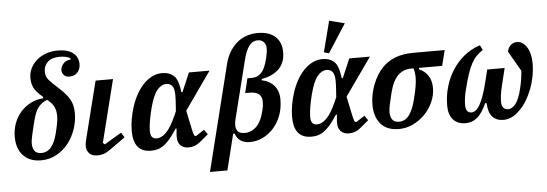

<svg xmlns="http://www.w3.org/2000/svg" viewBox="-58 -988 3910 1373"><g transform="rotate(-5 1897.0 -301.5)"><path d="M202 12Q121 12 75 -37Q29 -86 29 -172Q29 -221 45 -266Q61 -311 91 -346Q121 -381 162.5 -403Q204 -425 255 -429L257 -438L250 -444Q206 -481 191.5 -512Q177 -543 177 -582Q177 -617 192.5 -649.5Q208 -682 236 -706.5Q264 -731 303 -745.5Q342 -760 388 -760Q460 -760 498 -730Q536 -700 536 -649Q536 -616 515.5 -591.5Q495 -567 457 -567Q430 -567 416.5 -582Q403 -597 403 -618Q403 -641 421.5 -663Q440 -685 475 -688V-697Q464 -705 443 -709.5Q422 -714 398 -714Q341 -714 312.5 -686.5Q284 -659 284 -620Q284 -606 286 -595.5Q288 -585 293.5 -574.5Q299 -564 309 -552.5Q319 -541 335 -526L371 -493Q399 -467 418.5 -445Q438 -423 450 -400.5Q462 -378 467 -354.5Q472 -331 472 -303Q472 -244 452.5 -187.5Q433 -131 398 -87Q363 -43 313 -15.5Q263 12 202 12ZM209 -40Q253 -40 281 -75.5Q309 -111 324 -174Q331 -202 335 -221.5Q339 -241 341 -254.5Q343 -268 343.5 -277.5Q344 -287 344 -296Q344 -331 332.5 -357Q321 -383 289 -410L283 -415Q261 -407 245 -395Q229 -383 216.5 -366Q204 -349 195 -325.5Q186 -302 178 -271Q167 -228 161 -201Q155 -174 151.5 -157.5Q148 -141 147 -131Q146 -121 146 -113Q146 -82 160 -61Q174 -40 209 -40Z M811 -100 703 -23Q674 -2 653 5Q632 12 608 12Q568 12 548.5 -9Q529 -30 529 -61Q529 -73 531.5 -87.5Q534 -102 538 -116L640 -522H765L653 -74L666 -62L789 -135Z M1267 -251 1294 -122Q1296 -110 1300 -95.5Q1304 -81 1308 -70L1320 -64L1382 -104L1406 -70L1355 -27Q1328 -4 1306.5 4Q1285 12 1261 12Q1225 12 1204 -9Q1183 -30 1183 -65Q1183 -75 1183 -85Q1183 -95 1185 -108L1187 -130H1180L1168 -112Q1144 -76 1122.5 -52Q1101 -28 1080 -13.5Q1059 1 1037.5 6.5Q1016 12 992 12Q866 12 866 -140Q866 -182 874 -227.5Q882 -273 896.5 -317Q911 -361 933 -400.5Q955 -440 983 -469.5Q1011 -499 1045 -516.5Q1079 -534 1119 -534Q1168 -534 1198.5 -508Q1229 -482 1239 -418L1244 -386H1252L1310 -522H1458ZM1041 -72Q1073 -72 1107.5 -105.5Q1142 -139 1179 -222L1193 -254L1196 -298Q1199 -337 1199 -369Q1199 -416 1183.5 -435Q1168 -454 1142 -454Q1105 -454 1075 -417.5Q1045 -381 1022 -293Q1011 -251 1003 -206.5Q995 -162 995 -130Q995 -99 1006.5 -85.5Q1018 -72 1041 -72Z M1723 -444H1758Q1795 -444 1823 -472.5Q1851 -501 1869 -576Q1879 -617 1879 -645Q1879 -674 1863 -691Q1847 -708 1820 -708Q1782 -708 1757.5 -675Q1733 -642 1716 -573L1613 -161Q1600 -110 1614 -83Q1628 -56 1670 -56Q1717 -56 1753.5 -90.5Q1790 -125 1809 -203Q1814 -222 1816 -237Q1818 -252 1818 -268Q1818 -303 1796.5 -321.5Q1775 -340 1731 -340H1698ZM1587 -559Q1610 -651 1672 -705.5Q1734 -760 1825 -760Q1906 -760 1950 -719.5Q1994 -679 1994 -608Q1994 -533 1949.5 -488.5Q1905 -444 1825 -430L1823 -421Q1879 -410 1912 -372Q1945 -334 1945 -273Q1945 -208 1924.5 -155.5Q1904 -103 1870 -66Q1836 -29 1792.5 -8.5Q1749 12 1703 12Q1620 12 1598 -58H1587L1523 200H1398Z M2418 -251 2445 -122Q2447 -110 2451 -95.5Q2455 -81 2459 -70L2471 -64L2533 -104L2557 -70L2506 -27Q2479 -4 2457.5 4Q2436 12 2412 12Q2376 12 2355 -9Q2334 -30 2334 -65Q2334 -75 2334 -85Q2334 -95 2336 -108L2338 -130H2331L2319 -112Q2295 -76 2273.5 -52Q2252 -28 2231 -13.5Q2210 1 2188.5 6.5Q2167 12 2143 12Q2017 12 2017 -140Q2017 -182 2025 -227.5Q2033 -273 2047.5 -317Q2062 -361 2084 -400.5Q2106 -440 2134 -469.5Q2162 -499 2196 -516.5Q2230 -534 2270 -534Q2319 -534 2349.5 -508Q2380 -482 2390 -418L2395 -386H2403L2461 -522H2609ZM2192 -72Q2224 -72 2258.5 -105.5Q2293 -139 2330 -222L2344 -254L2347 -298Q2350 -337 2350 -369Q2350 -416 2334.5 -435Q2319 -454 2293 -454Q2256 -454 2226 -417.5Q2196 -381 2173 -293Q2162 -251 2154 -206.5Q2146 -162 2146 -130Q2146 -99 2157.5 -85.5Q2169 -72 2192 -72ZM2341 -803 2451 -775 2320 -571 2284 -581Z M2952 -411 2951 -401Q2993 -383 3016 -347Q3039 -311 3039 -260Q3039 -208 3017 -159Q2995 -110 2958 -72Q2921 -34 2872.5 -11Q2824 12 2771 12Q2685 12 2641 -39.5Q2597 -91 2597 -178Q2597 -214 2604.5 -251Q2612 -288 2625.5 -322.5Q2639 -357 2657.5 -387.5Q2676 -418 2699 -441Q2739 -481 2793.5 -501.5Q2848 -522 2923 -522H3146L3118 -411ZM2777 -40Q2821 -40 2849.5 -78.5Q2878 -117 2895 -186Q2910 -245 2916 -281.5Q2922 -318 2922 -345Q2922 -363 2919.5 -380Q2917 -397 2912 -411H2893Q2839 -411 2800 -373Q2761 -335 2740 -249Q2727 -198 2720.5 -165.5Q2714 -133 2714 -113Q2714 -82 2728 -61Q2742 -40 2777 -40Z M3562 -357 3532 -235Q3522 -195 3518.5 -165.5Q3515 -136 3515 -119Q3515 -88 3528 -74.5Q3541 -61 3561 -61Q3590 -61 3615.5 -93Q3641 -125 3659 -200Q3676 -270 3679 -327L3596 -471Q3601 -499 3619.5 -516.5Q3638 -534 3666 -534Q3687 -534 3705 -522Q3723 -510 3736 -489Q3749 -468 3756.5 -438.5Q3764 -409 3764 -374Q3764 -327 3755 -279.5Q3746 -232 3729.5 -189.5Q3713 -147 3691 -110.5Q3669 -74 3644 -49Q3608 -13 3579.5 -0.5Q3551 12 3522 12Q3471 12 3442.5 -19.5Q3414 -51 3412 -116L3402 -120Q3385 -82 3367.5 -56.5Q3350 -31 3331 -16Q3312 -1 3292 5.5Q3272 12 3249 12Q3193 12 3161 -23.5Q3129 -59 3129 -124Q3129 -193 3147.5 -258Q3166 -323 3201 -377.5Q3236 -432 3286 -473Q3336 -514 3400 -534L3417 -499Q3390 -481 3370.5 -461Q3351 -441 3335 -411.5Q3319 -382 3304.5 -339.5Q3290 -297 3274 -233Q3266 -204 3261.5 -173.5Q3257 -143 3257 -120Q3257 -88 3268 -74.5Q3279 -61 3298 -61Q3313 -61 3328 -71.5Q3343 -82 3357.5 -106.5Q3372 -131 3386.5 -171.5Q3401 -212 3416 -273L3437 -357Z"/></g></svg>

Font: IBM Plex Serif SmBld
Style: Italic
Weight: 600
Italic angle: -14°
Designer: Mike Abbink, Paul van der Laan, Pieter van Rosmalen
Foundry: Bold Monday
Version: Version 3.001